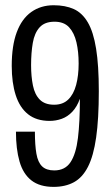

<svg xmlns="http://www.w3.org/2000/svg" viewBox="-20 -719 429 751"><path d="M189.7 12Q135.3 12 102.8 -13.4Q70.3 -38.8 56.4 -87.4Q42.4 -136 42.4 -203.9H116.5Q116.5 -151.4 122.4 -117.7Q128.3 -84 144.8 -68.2Q161.3 -52.4 192.3 -52.4Q234.5 -52.4 255.9 -84.7Q277.3 -117 284.9 -179.6Q292.5 -242.1 292.5 -332.6Q281.1 -301.1 262.7 -281.8Q244.4 -262.5 221.5 -254.3Q198.6 -246.1 174.2 -246.1Q122.5 -246.1 89.7 -272.2Q57 -298.3 41.5 -346.7Q25.9 -395.1 25.9 -461.3Q25.9 -540.2 45.5 -592.9Q65.2 -645.7 102.4 -672.1Q139.6 -698.5 189.8 -698.5Q235.4 -698.5 268.6 -683.6Q301.7 -668.6 323.5 -631.4Q345.4 -594.2 355.9 -528.6Q366.5 -463.1 366.5 -362.5Q366.5 -253.8 356.1 -181.5Q345.8 -109.2 324.2 -66.8Q302.6 -24.4 269 -6.2Q235.4 12 189.7 12ZM191.7 -309.4Q226.2 -309.4 247.1 -329.9Q268 -350.3 277.8 -386.8Q287.6 -423.3 287.6 -470.4Q287.6 -516.7 279 -553.5Q270.4 -590.3 250.3 -612.2Q230.2 -634.1 193.2 -634.1Q154.8 -634.1 134.9 -612Q114.9 -589.9 108.3 -551.3Q101.6 -512.8 101.6 -464.1Q101.6 -419.9 108.8 -384.6Q115.9 -349.3 135.6 -329.4Q155.3 -309.4 191.7 -309.4Z"/></svg>

Font: Archivo SemiBold ExtraCondensed
Style: Regular
Weight: 600
Width: 2
Version: Version 2.001